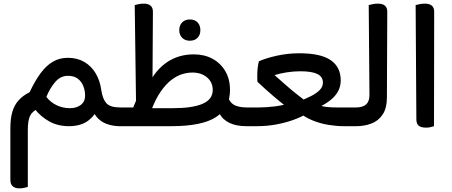

<svg xmlns="http://www.w3.org/2000/svg" viewBox="-20 -694 2488 1056"><path d="M85 342Q64 342 50.5 331Q37 320 37 295V14Q37 -44 48.5 -81Q60 -118 83.5 -143.5Q107 -169 143 -187Q172 -249 203 -291Q234 -333 270.5 -354.5Q307 -376 353 -376Q405 -376 443.5 -353.5Q482 -331 506 -291Q530 -251 537 -199Q544 -150 565 -126.5Q586 -103 641 -103H645V0H640Q600 0 566.5 -12.5Q533 -25 511.5 -51Q490 -77 482 -118L516 -101Q507 -63 466.5 -31.5Q426 0 359 0Q298 0 250.5 -26.5Q203 -53 169 -97L193 -99Q157 -82 145 -56Q133 -30 133 20V334Q127 336 113.5 339Q100 342 85 342ZM365 -99Q401 -99 424.5 -117Q448 -135 448 -168Q448 -196 438 -221Q428 -246 407.5 -261.5Q387 -277 354 -277Q313 -277 284 -243.5Q255 -210 235 -161Q257 -132 291 -115.5Q325 -99 365 -99ZM645 0V-103Q650 -94 653.5 -81.5Q657 -69 657 -52Q657 -34 653.5 -21Q650 -8 645 0Z M1337 0Q1278 0 1241 -18.5Q1204 -37 1187.5 -69Q1171 -101 1170 -140L1227 -218Q1227 -173 1239 -148Q1251 -123 1276 -113Q1301 -103 1338 -103H1346V0ZM1346 0V-103Q1351 -94 1354.5 -81.5Q1358 -69 1358 -52Q1358 -34 1354 -21Q1350 -8 1346 0ZM931 -99Q1038 -99 1094 -123Q1150 -147 1150 -199Q1150 -242 1118.5 -268.5Q1087 -295 1038 -295Q1012 -295 983 -286.5Q954 -278 923.5 -255Q893 -232 864 -190.5Q835 -149 810 -82L705 -84L738 -164L796 -227Q834 -308 898 -351.5Q962 -395 1046 -395Q1104 -395 1148.5 -371Q1193 -347 1219 -303Q1245 -259 1245 -199Q1245 -100 1168 -50Q1091 0 922 0Q886 0 844 0Q802 0 761.5 0Q721 0 686 0Q651 0 629 0V-103H757L784 -99Q815 -99 852.5 -99Q890 -99 931 -99ZM729 -68 721 -666Q728 -668 742 -671Q756 -674 770 -674Q795 -674 808 -663Q821 -652 821 -630L818 -129ZM1024 -470Q998 -470 982 -486Q966 -502 966 -528Q966 -555 982 -571Q998 -587 1024 -587Q1051 -587 1066.5 -571Q1082 -555 1082 -528Q1082 -502 1066.5 -486Q1051 -470 1024 -470Z M1330 0V-103H1403Q1447 -103 1493.5 -109Q1540 -115 1582 -129L1662 -66Q1634 -49 1592 -34Q1550 -19 1499.5 -9.5Q1449 0 1393 0ZM1683 -121 1626 -137Q1662 -151 1691.5 -166Q1721 -181 1738.5 -199Q1756 -217 1756 -239Q1756 -272 1725.5 -287Q1695 -302 1632 -302Q1594 -302 1556.5 -296Q1519 -290 1490 -281Q1515 -259 1546.5 -231Q1578 -203 1613.5 -175Q1649 -147 1683 -121ZM1728 -118Q1742 -112 1757 -109Q1772 -106 1790.5 -104.5Q1809 -103 1834 -103H1931V0H1870Q1832 0 1787.5 -7Q1743 -14 1698.5 -32Q1654 -50 1613 -84ZM1609 -69 1572 -94Q1526 -129 1484 -165Q1442 -201 1396 -244Q1395 -253 1395 -262Q1395 -271 1395 -278Q1395 -302 1397.5 -322.5Q1400 -343 1404 -357Q1442 -374 1502 -387.5Q1562 -401 1627 -401Q1744 -401 1799 -363Q1854 -325 1854 -252Q1854 -218 1839 -191Q1824 -164 1796.5 -142.5Q1769 -121 1732 -103ZM1931 0V-103Q1937 -94 1940.5 -81.5Q1944 -69 1944 -52Q1944 -34 1940 -21Q1936 -8 1931 0Z M1915 0V-103H1938Q1975 -103 1993.5 -119.5Q2012 -136 2012 -171L2008 -666Q2015 -668 2029 -671Q2043 -674 2058 -674Q2110 -674 2110 -630L2108 -159Q2108 -99 2084.5 -64Q2061 -29 2022.5 -14.5Q1984 0 1940 0Z M2324 8Q2296 8 2283 -2.5Q2270 -13 2270 -38L2266 -666Q2273 -668 2287 -671Q2301 -674 2316 -674Q2368 -674 2368 -630L2367 0Q2360 2 2349 5Q2338 8 2324 8Z"/></svg>

Font: Baloo Bhaijaan 2 Medium
Style: Regular
Weight: 500
Designer: Sanskriti Dholi, Noopur Datye and Ek Type
Foundry: Ek Type
Version: Version 1.701